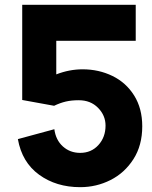

<svg xmlns="http://www.w3.org/2000/svg" viewBox="-20 -760 629 795"><path d="M569 -237Q569 -158 532.5 -101Q496 -44 437.5 -14.5Q379 15 312 15Q213 15 142 -36.5Q71 -88 54 -184L205 -225Q211 -180 240.5 -153.5Q270 -127 312 -127Q358 -127 387.5 -159.5Q417 -192 417 -240Q417 -282 386 -313.5Q355 -345 306 -345Q276 -345 252.5 -339.5Q229 -334 204 -322L72 -346V-740H542V-591H213V-452Q267 -473 322 -473Q389 -473 445.5 -445.5Q502 -418 535.5 -364.5Q569 -311 569 -237Z"/></svg>

Font: Arvo
Style: Bold
Weight: 700
Designer: Anton Koovit (Cyrillic Expansion: Cyreal)
Foundry: Anton Koovit, Yassin Baggar
Version: Version 3.000